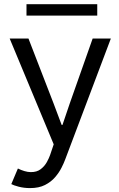

<svg xmlns="http://www.w3.org/2000/svg" viewBox="-20 -706 581 938"><path d="M127 212.9Q97.2 212.9 71.3 206.1Q45.4 199.2 35.2 193.4L67.4 117.2Q83 125 99.6 129.9Q116.2 134.8 129.9 134.8Q159.7 135.3 179 120.4Q198.2 105.5 209 85.7Q219.7 65.9 224.6 51.8L251 -26.4L252.9 24.4L27.3 -517.6H119.1L241.2 -202.1L281.2 -95.7H285.2L321.3 -202.1L432.6 -517.6H521.5L298.8 72.3Q292.5 89.8 280.5 113.5Q268.6 137.2 249 159.9Q229.5 182.6 199.7 197.8Q169.9 212.9 127 212.9ZM109.4 -629.9V-685.5H455.1V-629.9Z"/></svg>

Font: Reddit Sans
Style: Regular
Weight: 400
Designer: Stephen Hutchings
Foundry: Reddit
Version: Version 1.014